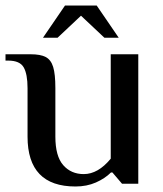

<svg xmlns="http://www.w3.org/2000/svg" viewBox="-28 -667 591 697"><path d="M72 -171V-347Q72 -398 58 -422.5Q44 -447 2 -447H-8V-470H83Q119 -470 138 -460Q157 -450 165 -424Q173 -398 173 -347V-171Q173 -100 201.5 -67.5Q230 -35 276 -35Q328 -35 374 -91V-470H474V0H415L380 -41H375Q353 -19 320 -4.5Q287 10 246 10Q72 10 72 -171ZM208 -647H323L403 -530H351L266 -610L181 -530H128Z"/></svg>

Font: El Messiri Medium
Style: Regular
Weight: 500
Designer: Mohamed Gaber
Foundry: Kief Type Foundry
Version: Version 2.007